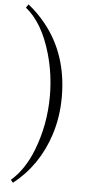

<svg xmlns="http://www.w3.org/2000/svg" viewBox="-69 -757 597 1183"><g transform="rotate(5 229.5 -165.0)"><path d="M238.3 -166Q238.3 -299.8 202.1 -426.3Q148.9 -611.8 43.9 -695.8L58.1 -717.3Q116.7 -670.4 164.6 -611.3Q312 -429.2 312 -166Q312 -42.5 276.4 67.9Q212.9 264.2 58.1 386.2L43.9 369.1Q126.5 297.4 175.3 173.3Q238.3 12.7 238.3 -166Z"/></g></svg>

Font: Amiri Quran Colored
Style: Regular
Weight: 400
Designer: Khaled Hosny
Version: Version 000.111